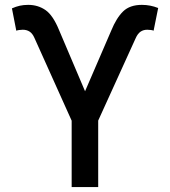

<svg xmlns="http://www.w3.org/2000/svg" viewBox="-20 -757 688 777"><path d="M270 0V-268.6L119.6 -603Q111.8 -621.1 100.1 -628.9Q88.4 -636.7 71.8 -636.7Q65.4 -636.7 57.4 -635.5Q49.3 -634.3 45.9 -632.8L28.3 -723.1Q44.9 -730.5 60.3 -733.9Q75.7 -737.3 94.2 -737.3Q133.8 -737.3 164.3 -716.1Q194.8 -694.8 219.2 -634.8L324.2 -387.7L430.2 -633.3Q451.2 -684.6 478.3 -710.9Q505.4 -737.3 554.2 -737.3Q571.8 -737.3 587.9 -734.1Q604 -731 620.1 -724.6L601.6 -632.8Q599.1 -634.3 591.3 -635.5Q583.5 -636.7 576.2 -636.7Q560.1 -636.7 548.6 -628.7Q537.1 -620.6 529.3 -603L377.4 -269V0Z"/></svg>

Font: Inter 28pt Medium
Style: Regular
Weight: 500
Designer: Rasmus Andersson
Foundry: rsms
Version: Version 4.001;git-66647c0bb